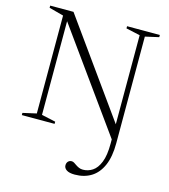

<svg xmlns="http://www.w3.org/2000/svg" viewBox="-133 -780 1010 1146"><g transform="rotate(15 372.0 -207.0)"><path d="M611 -70.5 609 20 140.5 -632 155.5 -642.5V-32.5L242 -13.5V0H39.5V-13.5L123.5 -32.5V-637.5L34 -661.5V-675H178ZM627.5 16Q627.5 99.5 603.8 154Q580 208.5 537 235Q494 261.5 436 261.5Q401.5 261.5 385 250.2Q368.5 239 368.5 222Q368.5 207 377 198Q385.5 189 399 189Q407 189 414.5 193.8Q422 198.5 431 204.8Q440 211 451 215.8Q462 220.5 475.5 220.5Q507 220.5 534.2 202.8Q561.5 185 578.5 142.8Q595.5 100.5 595.5 28V-642.5L509 -661.5V-675H711.5V-661.5L627.5 -642.5Z"/></g></svg>

Font: Newsreader 24pt Light
Style: Regular
Weight: 300
Designer: Hugues Gentile
Foundry: Production Type
Version: Version 1.003